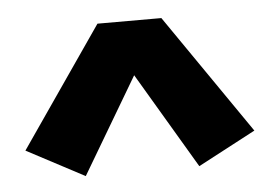

<svg xmlns="http://www.w3.org/2000/svg" viewBox="-34 -793 569 401"><g transform="rotate(-5 250.0 -592.5)"><path d="M131 -435 10 -499 183 -750H317L490 -499L369 -435L250 -636Z"/></g></svg>

Font: Iosevka Term Curly Heavy
Style: Regular
Weight: 900
Designer: Belleve Invis
Foundry: Belleve Invis
Version: Version 32.3.0